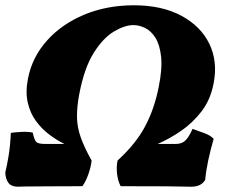

<svg xmlns="http://www.w3.org/2000/svg" viewBox="-32 -705 853 727"><path d="M36 2Q11 2 0 -12.5Q-11 -27 -12 -52Q-6 -75 0.5 -114.5Q7 -154 9 -202Q23 -204 48 -205.5Q73 -207 92 -203Q98 -173 106.5 -166.5Q115 -160 138 -160H212Q183 -174 154.5 -195.5Q126 -217 104 -247Q82 -277 73 -317Q64 -357 74 -408Q90 -489 146 -551.5Q202 -614 287 -649.5Q372 -685 475 -685Q581 -685 654.5 -645.5Q728 -606 760.5 -539.5Q793 -473 777 -390Q765 -327 731 -283Q697 -239 653 -209Q609 -179 565 -160H634Q657 -160 670.5 -173.5Q684 -187 697 -217Q717 -210 741.5 -201Q766 -192 777 -179Q765 -138 756.5 -98Q748 -58 745 -24Q730 2 692 2Q660 1 599.5 0.5Q539 0 425 0Q415 -18 411.5 -44.5Q408 -71 413 -97Q483 -161 518 -227.5Q553 -294 569 -376Q583 -445 578 -490.5Q573 -536 556.5 -562Q540 -588 517.5 -599Q495 -610 473 -610Q441 -610 400 -586Q359 -562 323 -505Q287 -448 268 -348Q259 -300 259.5 -262Q260 -224 273.5 -185.5Q287 -147 315 -97Q312 -72 302.5 -45Q293 -18 280 0Q203 0 156 0.5Q109 1 82 1Q55 1 36 2Z"/></svg>

Font: Vollkorn Black
Style: Italic
Weight: 900
Italic angle: -11°
Designer: Friedrich Althausen
Foundry: Friedrich Althausen
Version: Version 5.000; ttfautohint (v1.8.3)